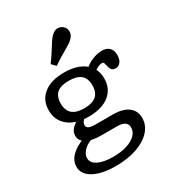

<svg xmlns="http://www.w3.org/2000/svg" viewBox="-200 -794 1027 1112"><g transform="rotate(-30 313.0 -238.0)"><path d="M248.7 192.7Q155.9 192.7 101.4 163.1Q47 133.4 47 82.7Q47 44.4 77 12.9Q107 -18.6 166.2 -40.8L221.3 -17.2Q176.4 -6.9 150.8 18Q125.2 42.9 125.2 70Q125.2 102.4 161.8 120.6Q198.3 138.7 261.5 138.7Q312.8 138.7 352 126.7Q391.3 114.6 413.4 92.6Q435.5 70.6 435.5 42.7Q435.5 20.4 418.7 8.4Q401.9 -3.5 371.3 -3.5H258.5Q199.9 -3.5 165.2 -23.1Q130.5 -42.8 130.5 -75.8Q130.5 -96.7 143.2 -114.7Q155.9 -132.6 182.3 -147.9L230.7 -140.7Q219.3 -132.5 213.6 -122.8Q207.9 -113.1 207.9 -101.2Q207.9 -88.1 222.2 -81.5Q236.6 -75 264.2 -75H380.4Q446.5 -75 482.7 -48.4Q518.9 -21.9 518.9 27.2Q518.9 75.2 484.3 112.9Q449.7 150.6 388.9 171.7Q328.1 192.7 248.7 192.7ZM256.8 -133.7Q170.6 -133.7 121 -173.2Q71.4 -212.7 71.4 -280.6Q71.4 -349.3 120.9 -388.1Q170.5 -426.9 256.8 -426.9Q343.8 -426.9 393.3 -387.8Q442.8 -348.7 442.8 -280.6Q442.8 -212.6 393.3 -173.2Q343.8 -133.7 256.8 -133.7ZM257 -188.5Q310.5 -188.5 337 -211.2Q363.4 -234 363.4 -280.6Q363.4 -327.3 337 -349.7Q310.5 -372 257 -372Q203.6 -372 177.5 -349.7Q151.3 -327.3 151.3 -280.6Q151.3 -234 177.5 -211.3Q203.6 -188.5 257 -188.5ZM530.3 -298.3Q511.7 -298.3 504 -308.3Q496.3 -318.2 493.7 -331.3Q491.1 -344.5 487.7 -354.4Q484.3 -364.4 474.4 -364.4Q467.1 -364.4 456.8 -361.1Q446.4 -357.8 435.7 -351.3Q425 -344.8 414.6 -335L386.9 -374.6Q409 -398 443.5 -412.4Q478.1 -426.9 509.6 -426.9Q541.5 -426.9 558.8 -409.9Q576.1 -393 576.1 -361.6Q576.1 -332.1 563.4 -315.2Q550.7 -298.3 530.3 -298.3ZM240.8 -481 215.1 -507.6Q242.3 -545.1 258.9 -571.6Q275.4 -598.1 287.4 -616.9Q299.5 -635.8 313.6 -649.2Q334.5 -668.7 355.1 -667.6Q375.8 -666.5 390.7 -651.5Q404.5 -637.5 404.5 -615.9Q404.5 -594.4 385 -574.9Q374.1 -564 360.9 -555.5Q347.7 -547 330.5 -537.3Q313.4 -527.7 291.3 -514.3Q269.3 -500.9 240.8 -481Z"/></g></svg>

Font: Playfair 5pt SemiExpanded Light
Style: Regular
Weight: 300
Width: 6
Designer: Claus Eggers Sørensen
Foundry: Claus Eggers Sørensen
Version: Version 2.203